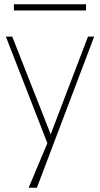

<svg xmlns="http://www.w3.org/2000/svg" viewBox="-20 -657 474 910"><path d="M387.7 -636.7H45.9V-607.4H387.7ZM397 -483.4 220.2 -20.5 38.1 -483.4H7.8L204.6 21.5L115.7 232.9H154.8L426.3 -483.4Z"/></svg>

Font: Estedad-FD-VF Thin
Style: Regular
Weight: 100
Designer: Amin Abedi
Version: Version 5.0